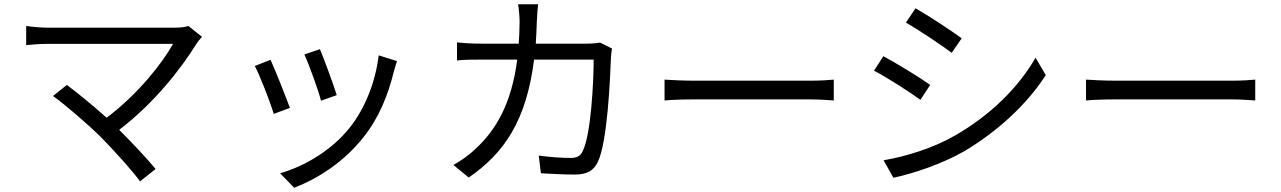

<svg xmlns="http://www.w3.org/2000/svg" viewBox="-20 -807 6020 902"><path d="M865 -685C851 -680 829 -677 801 -677H205C170 -677 131 -681 103 -685V-595C123 -597 166 -601 205 -601H793C743 -511 628 -364 481 -254C413 -315 331 -381 294 -408L229 -356C282 -319 398 -219 458 -159C521 -94 601 -6 638 45L711 -13C671 -62 600 -137 540 -197C705 -323 832 -486 904 -603C910 -612 919 -623 929 -634Z M1483 -576 1410 -551C1431 -506 1477 -379 1488 -334L1562 -360C1549 -404 1500 -536 1483 -576ZM1759 -547C1744 -419 1692 -292 1621 -205C1539 -102 1412 -26 1296 7L1362 75C1474 32 1596 -46 1688 -163C1760 -253 1803 -360 1830 -470C1834 -483 1838 -499 1845 -520ZM1251 -526 1177 -497C1197 -462 1251 -324 1266 -272L1342 -300C1323 -352 1271 -483 1251 -526Z M2799 -607C2782 -604 2762 -602 2735 -602H2497C2499 -635 2501 -669 2502 -705C2503 -729 2505 -764 2508 -787H2414C2418 -763 2421 -726 2421 -704C2421 -668 2419 -634 2417 -602H2241C2203 -602 2162 -604 2127 -608V-523C2162 -527 2202 -527 2242 -527H2410C2383 -321 2311 -196 2212 -106C2182 -77 2141 -49 2110 -32L2182 27C2349 -88 2453 -240 2489 -527H2769C2769 -420 2756 -174 2718 -98C2707 -73 2689 -65 2660 -65C2618 -65 2565 -69 2511 -76L2521 7C2573 10 2631 13 2682 13C2737 13 2769 -5 2789 -47C2834 -143 2846 -434 2850 -530C2850 -543 2852 -562 2855 -579Z M3102 -335C3133 -338 3186 -340 3241 -340H3790C3835 -340 3877 -336 3897 -335V-433C3875 -431 3839 -428 3789 -428H3241C3185 -428 3132 -431 3102 -433Z M4281 -768 4236 -701C4295 -667 4403 -595 4451 -559L4498 -627C4455 -659 4340 -735 4281 -768ZM4131 -54 4177 28C4270 9 4408 -38 4509 -96C4668 -190 4806 -319 4893 -454L4845 -536C4764 -395 4632 -265 4466 -170C4365 -112 4241 -73 4131 -54ZM4130 -543 4086 -475C4146 -444 4255 -374 4304 -338L4350 -408C4306 -440 4190 -511 4130 -543Z M5082 -335C5113 -338 5166 -340 5221 -340H5770C5815 -340 5857 -336 5877 -335V-433C5855 -431 5819 -428 5769 -428H5221C5165 -428 5112 -431 5082 -433Z"/></svg>

Font: Noto Sans CJK KR Regular
Style: Regular
Weight: 400
Designer: Ryoko NISHIZUKA (kana & ideographs); Paul D. Hunt (Latin, Greek & Cyrillic); Wenlong ZHANG (bopomofo); Sandoll Communica
Foundry: Adobe Systems Incorporated
Version: Version 1.004;PS 1.004;hotconv 1.0.82;makeotf.lib2.5.63406